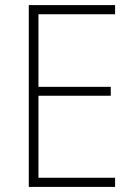

<svg xmlns="http://www.w3.org/2000/svg" viewBox="-20 -734 528 754"><path d="M93 0H432V-36H131V-358H415V-393H131V-678H432V-714H93Z"/></svg>

Font: Noto Sans SemiCondensed ExtraLight
Style: Regular
Weight: 200
Width: 4
Designer: Monotype Design Team
Foundry: Monotype Imaging Inc.
Version: Version 2.013